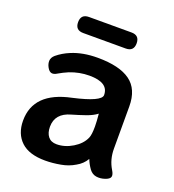

<svg xmlns="http://www.w3.org/2000/svg" viewBox="-137 -851 876 968"><g transform="rotate(20 301.0 -367.0)"><path d="M214 11Q128 11 85 -29Q41 -70 41 -141Q41 -293 234 -333Q381 -366 381 -401Q381 -468 279 -468Q225 -468 174 -448Q146 -436 124 -423Q107 -412 94 -414.5Q81 -417 71 -435Q61 -453 62 -470Q63 -487 79 -501Q109 -526 148 -542Q208 -567 287 -567Q404 -567 462 -525Q520 -483 520 -391V-164Q520 -106 548 -60Q561 -39 557.5 -26.5Q554 -14 530 -6Q506 2 484 -1.5Q462 -5 447 -25Q430 -49 421 -73Q403 -42 370 -24Q337 -4 297 3Q254 11 214 11ZM240 -86Q284 -86 326 -111.5Q368 -137 384 -174Q392 -192 392 -236Q392 -262 388 -304Q366 -287 331.5 -275Q297 -263 259 -252Q179 -230 179 -158Q179 -125 194.5 -105.5Q210 -86 240 -86ZM175 -659Q132 -659 132 -702Q132 -745 175 -745H403Q446 -745 446 -702Q446 -659 403 -659Z"/></g></svg>

Font: MaokenZhuyuanTi
Style: Regular
Weight: 400
Designer: Fontworks Inc & LongZhuTi team: ZERO子、时光羊、荆南、频凡、刘鹏、Little White Dog、帆影Magmeta、奈白不弍、白日月球、ChaoTawei、雨三（排名不分先后）
Version: Version 1.000; 20230222